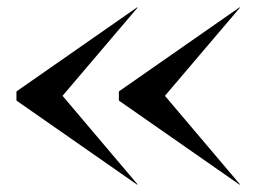

<svg xmlns="http://www.w3.org/2000/svg" viewBox="-20 -650 735 525"><path d="M431 -388 636 -146 635 -145 305 -375V-400L635 -630L636 -629ZM151 -388 356 -146 355 -145 25 -375V-400L355 -630L356 -629Z"/></svg>

Font: Bodoni* 72
Style: Regular
Weight: 400
Version: Version 1.003